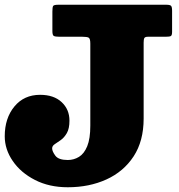

<svg xmlns="http://www.w3.org/2000/svg" viewBox="-20 -770 756 810"><path d="M0 -195Q0 -271.5 40.8 -320.8Q81.5 -370 149 -370Q207 -370 240 -339.2Q273 -308.5 273 -261Q273 -227.5 262 -208.5Q251 -189.5 236.5 -179.2Q222 -169 211 -161.8Q200 -154.5 200 -144Q200 -131.5 213.5 -113.2Q227 -95 266 -95Q291.5 -95 313.2 -108.2Q335 -121.5 348 -153.2Q361 -185 361 -240V-586Q361 -607 354.2 -611Q347.5 -615 326.5 -615H230Q213.5 -615 207.2 -618.2Q201 -621.5 201 -639V-721Q201 -739.5 204.2 -744.8Q207.5 -750 226 -750H681Q697 -750 701.5 -745.5Q706 -741 706 -724.5V-636Q706 -620.5 700.5 -617.8Q695 -615 679.5 -615H605Q592 -615 589 -609.5Q586 -604 586 -590.5V-270Q586 -175 543.8 -110.5Q501.5 -46 429 -13Q356.5 20 266 20Q187.5 20 127.5 -10.8Q67.5 -41.5 33.8 -90.8Q0 -140 0 -195Z"/></svg>

Font: Besley* Fatface
Style: Regular
Weight: 900
Designer: Owen Earl
Foundry: indestructible type*
Version: Version 3.000; ttfautohint (v1.8.3)